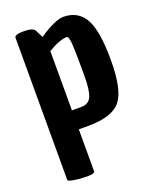

<svg xmlns="http://www.w3.org/2000/svg" viewBox="-141 -592 734 913"><g transform="rotate(-20 226.5 -136.0)"><path d="M292 -512Q366 -512 400.5 -451.5Q435 -391 435 -241Q435 -91 391.5 -37.5Q348 16 227 16H179V224Q179 230 178 232Q173 240 140 240Q107 240 76 235Q45 230 45 224V-496Q45 -512 92 -512Q139 -512 148 -494L167 -456Q251 -512 292 -512ZM289 -362Q287 -416 275 -416Q239 -416 179 -380V-80H227Q264 -80 277.5 -110.5Q291 -141 291 -213.5Q291 -286 290.5 -309Q290 -332 289 -362Z"/></g></svg>

Font: Chau Philomene One
Style: Regular
Weight: 400
Designer: Vicente Lamonaca
Foundry: TipoType
Version: Version 1.002